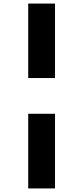

<svg xmlns="http://www.w3.org/2000/svg" viewBox="-20 -865 466 1075"><path d="M288 -428V-845H138V-428ZM288 190V-228H138V190Z"/></svg>

Font: Plus Jakarta Sans ExtraBold
Style: Regular
Weight: 800
Designer: Gumpita Rahayu
Foundry: Tokotype
Version: Version 2.071;gftools[0.9.30]